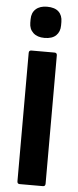

<svg xmlns="http://www.w3.org/2000/svg" viewBox="-59 -906 382 938"><g transform="rotate(5 131.5 -437.5)"><path d="M75 0Q63 0 63 -13V-642Q63 -655 75 -655H189Q201 -655 201 -642V-13Q201 0 189 0ZM133 -722Q98 -722 78 -740.5Q58 -759 58 -790V-807Q58 -839 78 -857Q98 -875 133 -875Q171 -875 190 -857Q209 -839 209 -807V-790Q209 -759 190 -740.5Q171 -722 133 -722Z"/></g></svg>

Font: Sofia Sans Semi Condensed ExtraBold
Style: Regular
Weight: 800
Designer: Botio Nikoltchev, Ani Petrova
Foundry: lettersoup
Version: Version 4.100